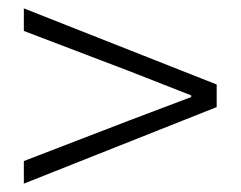

<svg xmlns="http://www.w3.org/2000/svg" viewBox="-20 -597 575 459"><path d="M37 -158 498 -341V-395L37 -577V-523L289 -427L437 -369V-365L289 -309L37 -212Z"/></svg>

Font: GenYoGothic2 TW L
Style: Regular
Weight: 300
Version: Version 2.100;PS 2.1;hotconv 16.6.51;makeotf.lib2.5.65220 DE